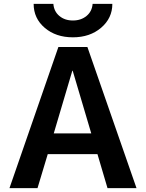

<svg xmlns="http://www.w3.org/2000/svg" viewBox="-20 -973 755 993"><path d="M154 -953H256Q259 -914 287 -890.5Q315 -867 357 -867Q399 -867 427.5 -890.5Q456 -914 459 -953H561Q561 -879 503 -829.5Q445 -780 357 -780Q269 -780 211.5 -829Q154 -878 154 -953ZM258 -283H452L356 -607H354ZM227 -176 174 0H29L282 -730H432L686 0H536L484 -176Z"/></svg>

Font: M PLUS 1p
Style: Bold
Weight: 700
Version: Version 1.062